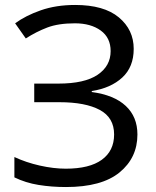

<svg xmlns="http://www.w3.org/2000/svg" viewBox="-20 -744 628 774"><path d="M519 -547Q519 -474 473 -431.5Q427 -389 350 -377V-373Q440 -361 487 -317Q534 -273 534 -202Q534 -108 462 -49Q390 10 246 10Q188 10 135.5 1.5Q83 -7 38 -29V-111Q85 -89 140.5 -76.5Q196 -64 245 -64Q341 -64 390.5 -100Q440 -136 440 -202Q440 -270 382 -301Q324 -332 220 -332H118V-407H215Q321 -407 373.5 -442.5Q426 -478 426 -538Q426 -592 386 -621Q346 -650 282 -650Q215 -650 170.5 -633Q126 -616 84 -589L41 -650Q83 -681 144.5 -702.5Q206 -724 283 -724Q399 -724 459 -674Q519 -624 519 -547Z"/></svg>

Font: Go Noto Kurrent-Regular
Style: Regular
Weight: 400
Designer: Monotype Design Team
Foundry: Monotype Imaging Inc.
Version: Version 2.012; ttfautohint (v1.8.4.7-5d5b)